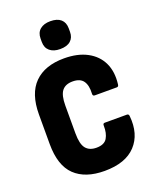

<svg xmlns="http://www.w3.org/2000/svg" viewBox="-162 -977 868 1076"><g transform="rotate(-20 272.0 -438.5)"><path d="M273 8Q158 8 96 -51.5Q34 -111 34 -239V-415Q34 -539 96 -601Q158 -663 273 -663Q354 -663 410 -633Q466 -603 491.5 -549.5Q517 -496 508 -423Q507 -409 496 -409H365Q352 -409 353 -423Q356 -472 337.5 -498.5Q319 -525 274 -525Q231 -525 210.5 -499Q190 -473 190 -411V-246Q190 -182 211 -156Q232 -130 274 -130Q321 -130 338 -158.5Q355 -187 354 -232Q353 -246 365 -246H497Q508 -246 509 -233Q520 -123 459 -57.5Q398 8 273 8ZM272 -719Q233 -719 210.5 -738Q188 -757 188 -791V-812Q188 -847 210.5 -866Q233 -885 272 -885Q313 -885 334.5 -866Q356 -847 356 -812V-791Q356 -757 334.5 -738Q313 -719 272 -719Z"/></g></svg>

Font: Sofia Sans Condensed Black
Style: Regular
Weight: 900
Designer: Botio Nikoltchev, Ani Petrova
Foundry: lettersoup
Version: Version 4.101